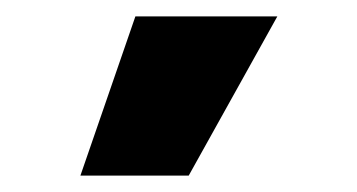

<svg xmlns="http://www.w3.org/2000/svg" viewBox="-20 -809 435 234"><path d="M78 -595 145 -789H318L210 -595Z"/></svg>

Font: Georama SemiCondensed ExtraBold
Style: Regular
Weight: 800
Width: 4
Designer: Jean-Baptiste Levee
Foundry: Production Type
Version: Version 1.000